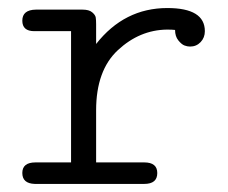

<svg xmlns="http://www.w3.org/2000/svg" viewBox="-20 -455 565 475"><path d="M67.9 -53.2H155.8V-377.9H64.9Q35.2 -377.9 35.2 -403.8Q35.2 -430.7 68.8 -431.2H184.1Q200.2 -431.2 208 -424.6Q215.8 -418 216.8 -411.9Q217.8 -405.8 217.8 -395V-346.2Q287.6 -435.1 394 -435.1Q486.8 -435.1 486.8 -377.9Q486.8 -361.8 476.3 -350.8Q465.8 -339.8 450.2 -339.8Q443.4 -339.8 436.3 -342.5Q429.2 -345.2 421.1 -355.2Q413.1 -365.2 413.1 -380.9Q406.2 -381.8 393.1 -381.8Q325.2 -380.9 271.5 -330.8Q217.8 -280.8 217.8 -182.1V-53.2H336.9Q369.1 -53.2 369.1 -26.9Q369.1 0 336.9 0H65.9Q35.2 -1 35.2 -27.1Q35.2 -53.2 67.9 -53.2Z"/></svg>

Font: CMU Typewriter Text
Style: Light
Weight: 200
Version: Version 0.7.0